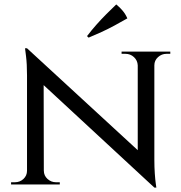

<svg xmlns="http://www.w3.org/2000/svg" viewBox="-20 -833 819 867"><path d="M102 -615 667 -95 677 14 113 -508ZM105 -62V0H30V-10Q30 -10 38.5 -10Q47 -10 47 -10Q70 -10 86 -25Q102 -40 102 -62ZM178 -62Q178 -40 194.5 -25Q211 -10 233 -10Q233 -10 241.5 -10Q250 -10 250 -10V0H175V-62ZM102 -615 177 -527 178 0H102V-493Q102 -544 97.5 -579.5Q93 -615 93 -615ZM677 -600V-111Q677 -78 679 -49.5Q681 -21 683.5 -3.5Q686 14 686 14H677L602 -75V-600ZM674 -538V-600H749V-590Q749 -590 740.5 -590Q732 -590 732 -590Q710 -590 693.5 -575Q677 -560 677 -538ZM602 -538Q601 -560 585 -575Q569 -590 546 -590Q546 -590 537.5 -590Q529 -590 529 -590V-600H604V-538ZM373 -670Q392 -695 414.5 -720.5Q437 -746 460.5 -769.5Q484 -793 505 -813Q521 -800 534 -784.5Q547 -769 555 -750Q527 -734 497.5 -718Q468 -702 438.5 -688.5Q409 -675 380 -663Z"/></svg>

Font: Cinzel Medium
Style: Regular
Weight: 500
Designer: Natanael Gama
Version: Version 2.000